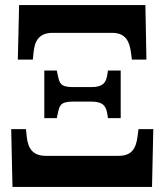

<svg xmlns="http://www.w3.org/2000/svg" viewBox="-20 -734 646 754"><path d="M50 -500H109L112 -530C116 -572 133 -605 186 -605H420C473 -605 488 -572 494 -530L498 -500H555L551 -714H55ZM154 -270H203L207 -289C214 -318 215 -335 267 -335H339C385 -335 396 -317 401 -289L404 -270H454V-457H404L401 -438C396 -410 385 -392 339 -392H267C215 -392 214 -409 207 -438L203 -457H154ZM29 0H577L582 -227H524L520 -197C514 -153 499 -122 446 -122H160C107 -122 90 -153 85 -197L82 -227H24Z"/></svg>

Font: Noto Serif Condensed ExtraBold
Style: Regular
Weight: 800
Width: 3
Designer: Monotype Design Team
Foundry: Monotype Imaging Inc.
Version: Version 2.013